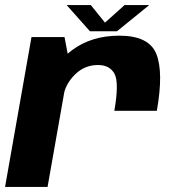

<svg xmlns="http://www.w3.org/2000/svg" viewBox="-31 -739 697 759"><path d="M421 -301H589Q616 -453.5 587 -525.8Q558 -598 440.5 -598Q331 -598 254 -540.8Q177 -483.5 162 -399.5L220 -361.5Q228.5 -408.5 266.2 -445.2Q304 -482 356.5 -482Q402.5 -482 421.5 -447.5Q440.5 -413 421 -301ZM-11 0H157L243.5 -490L224 -592.5H93.5ZM324.5 -615.5H431.5L559 -719H461.5L384 -649.5L328 -719H232.5Z"/></svg>

Font: Anybody Thin
Style: Bold Italic
Weight: 700
Italic angle: -10°
Version: Version 1.113;gftools[0.9.25]